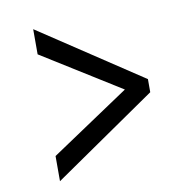

<svg xmlns="http://www.w3.org/2000/svg" viewBox="-69 -649 734 719"><g transform="rotate(-10 298.0 -289.0)"><path d="M102.5 0V-95.7L401.4 -295.9L102.5 -482.4V-578.1L493.2 -319.3V-269.5Z"/></g></svg>

Font: Sen
Style: Regular
Weight: 400
Designer: Kosal Sen, Philatype
Foundry: Philatype
Version: Version 2.000;gftools[0.9.31]